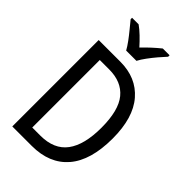

<svg xmlns="http://www.w3.org/2000/svg" viewBox="-280 -1033 1122 1122"><g transform="rotate(45 281.5 -472.0)"><path d="M61 0V-714H240Q372 -714 449 -625Q526 -536 526 -365Q526 -184 447 -92Q368 0 222 0ZM215 -78Q328 -78 381.5 -150Q435 -222 435 -363Q435 -506 381.5 -571Q328 -636 226 -636H148V-78ZM218 -784Q206 -806 186.5 -832.5Q167 -859 145.5 -885Q124 -911 107 -932V-944H161Q185 -927 210.5 -902.5Q236 -878 260 -851Q287 -879 311 -901Q335 -923 361 -944H417V-932Q399 -913 377 -887Q355 -861 335 -834Q315 -807 303 -784Z"/></g></svg>

Font: Noto Sans Mono SemiCondensed
Style: Regular
Weight: 400
Width: 4
Designer: Monotype Design Team
Foundry: Monotype Imaging Inc.
Version: Version 2.014